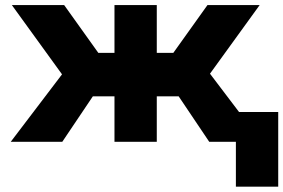

<svg xmlns="http://www.w3.org/2000/svg" viewBox="-20 -548 1095 742"><path d="M220.7 0H21.5L219.7 -260.7L25.9 -528.3H228L359.9 -343.8H422.4V-528.3H585.9V-343.8H649.9L781.7 -528.3H983.4L791.5 -263.2L991.2 0H788.6L670.4 -175.8H585.9V0H422.4V-175.8H338.9ZM1055.2 -115.2V173.3H891.6V-115.2Z"/></svg>

Font: Bert Sans Black
Style: Regular
Weight: 900
Designer: Christian Robertson, Adam Twardoch, & Cristiano Sobral
Foundry: Google
Version: Version 12.135;January 10, 2020;FontCreator 12.0.0.2547 64-b